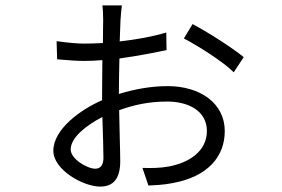

<svg xmlns="http://www.w3.org/2000/svg" viewBox="-20 -642 1040 709"><path d="M332 -19C302 -19 241 -55 241 -90C241 -134 298 -179 358 -210C360 -148 362 -89 362 -59C362 -37 354 -19 332 -19ZM419 -300C419 -337 420 -383 421 -426C494 -436 562 -450 595 -457L594 -522C545 -507 484 -496 422 -489C423 -522 424 -551 425 -568C426 -582 428 -608 430 -622H358C360 -610 361 -584 361 -568C361 -553 360 -522 360 -483C336 -482 314 -481 292 -481C271 -481 238 -483 189 -490L191 -423C239 -419 262 -417 292 -417C313 -417 336 -418 358 -420C358 -377 357 -333 357 -297V-272C277 -237 177 -165 177 -85C177 -15 287 47 350 47C396 47 424 21 424 -47C424 -84 421 -163 420 -235C472 -254 528 -267 597 -267C677 -267 744 -232 744 -158C744 -85 680 -41 602 -27C570 -21 535 -21 506 -22L528 43C549 42 584 41 618 34C748 10 810 -64 810 -158C810 -260 720 -324 599 -324C539 -324 477 -313 419 -295ZM659 -500C709 -474 805 -414 843 -375L880 -431C840 -464 747 -524 691 -553Z"/></svg>

Font: Genne Gothic Normal
Style: Regular
Weight: 350
Designer: Ryoko NISHIZUKA (kana & ideographs); Paul D. Hunt (Latin, Greek & Cyrillic); Wenlong ZHANG (bopomofo); Sandoll Communica
Foundry: Adobe Systems Incorporated
Version: Version 1.004;PS 1.004;hotconv 16.6.51;makeotf.lib2.5.65220